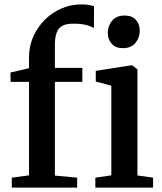

<svg xmlns="http://www.w3.org/2000/svg" viewBox="-20 -851 735 871"><path d="M33.5 0V-45L111.5 -55.5V-479.5H28L27.5 -522L111.5 -541.5V-590Q111.5 -641.5 131.2 -685.5Q151 -729.5 184.2 -762.2Q217.5 -795 260 -813Q302.5 -831 347.5 -831Q371.5 -831 385.2 -828.2Q399 -825.5 406.5 -822.5L406 -723Q395 -731.5 370 -737.8Q345 -744 313 -743.5Q283.5 -744 265 -735Q246.5 -726 237.8 -704.8Q229 -683.5 229 -646.5V-543H353.5V-479.5H229V-54.5L330 -45V0ZM412.5 0V-45L485 -55.5V-462.5L414.5 -481V-529.5L574 -554.5H580.5L603.5 -536.5V-55L674.5 -45V0ZM537 -632.5Q504 -632.5 486.5 -652.8Q469 -673 469 -701.5Q469 -733.5 488.5 -757Q508 -780.5 545 -780.5H546Q579 -780.5 596.5 -760.8Q614 -741 614 -712.5Q614 -680.5 594.5 -656.5Q575 -632.5 538 -632.5Z"/></svg>

Font: Merriweather 48pt SemiBold
Style: Regular
Weight: 600
Version: Version 2.100